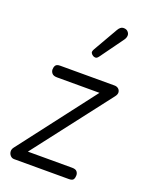

<svg xmlns="http://www.w3.org/2000/svg" viewBox="-155 -921 787 1003"><g transform="rotate(20 239.0 -419.5)"><path d="M50.5 0Q38.5 0 30 -9Q21.5 -18 20.2 -30.8Q19 -43.5 28 -55.5L351.5 -478H115.5Q95.5 -478 87.2 -487.8Q79 -497.5 79 -509.5Q79 -522 85 -531.5Q91 -541 110.5 -541H412Q425 -541 433.8 -533.8Q442.5 -526.5 443.8 -514.8Q445 -503 434.5 -489.5L105 -61.5H351Q370.5 -61.5 378 -52.5Q385.5 -43.5 385.5 -31.5Q385.5 -17.5 380 -8.8Q374.5 0 355 0ZM254.5 -647.5Q246.5 -652.5 242.5 -660Q238.5 -667.5 247.5 -683L324.5 -817Q337 -838.5 352.2 -839.2Q367.5 -840 376.5 -832.5Q388 -822 387.5 -809.2Q387 -796.5 378.5 -784.5L286 -656.5Q277 -644 269.2 -643.8Q261.5 -643.5 254.5 -647.5Z"/></g></svg>

Font: Edu SA Hand Cursive
Style: Regular
Weight: 400
Designer: Tina and Corey Anderson, Eben Sorkin, Mirko Velimirovic
Foundry: Google for Education
Version: Version 2.000